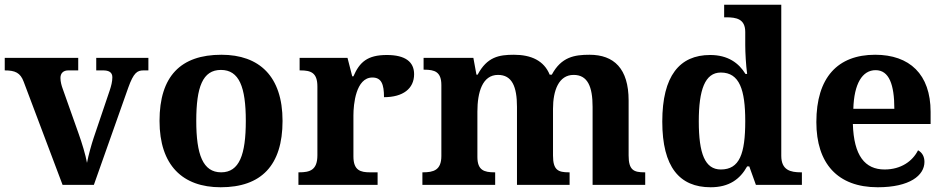

<svg xmlns="http://www.w3.org/2000/svg" viewBox="-20 -780 3988 810"><path d="M80 -435 244 0H376L521 -410C544 -474 559 -483 586 -483H606V-536H386V-483H415C438 -483 454 -476 454 -454C454 -436 449 -417 443 -399L375 -198C366 -171 353 -125 347 -93C341 -127 326 -176 311 -218L244 -407C240 -418 235 -435 235 -451C235 -472 248 -483 268 -483H310V-536H0V-483C44 -483 66 -473 80 -435Z M911 10C1082 10 1172 -82 1172 -270C1172 -458 1074 -549 914 -549C742 -549 653 -458 653 -270C653 -82 751 10 911 10ZM913 -53C836 -53 808 -128 808 -270C808 -413 835 -485 912 -485C989 -485 1017 -413 1017 -270C1017 -128 990 -53 913 -53Z M1239 0H1573V-53H1541C1501 -53 1471 -61 1471 -120V-293C1471 -339 1481 -453 1551 -453C1589 -453 1600 -425 1600 -370C1680 -370 1727 -406 1727 -467C1727 -519 1690 -548 1612 -548C1530 -548 1497 -518 1471 -458H1466L1446 -536H1244V-483H1247C1291 -483 1319 -474 1319 -415V-125C1319 -62 1287 -53 1242 -53H1239Z M1762 0H2069V-53H2066C2022 -53 1994 -62 1994 -118V-309C1994 -391 2015 -464 2081 -464C2140 -464 2161 -415 2161 -329V0H2383V-53H2380C2335 -53 2313 -62 2313 -124V-321C2313 -398 2337 -464 2400 -464C2459 -464 2480 -415 2480 -329V0H2702V-53H2699C2654 -53 2632 -62 2632 -124V-356C2632 -491 2570 -549 2467 -549C2404 -549 2348 -540 2308 -465H2299C2275 -524 2221 -549 2148 -549C2085 -549 2035 -540 1995 -465H1990L1977 -536H1767V-486H1770C1814 -486 1842 -477 1842 -421V-122C1842 -62 1809 -53 1764 -53H1762Z M2978 10C3056 10 3102 -24 3132 -78H3141L3169 0H3363V-53H3359C3315 -53 3276 -62 3276 -123V-760H3035V-707H3043C3087 -707 3124 -700 3124 -645V-590C3124 -558 3127 -505 3132 -468H3125C3097 -514 3051 -548 2976 -548C2847 -548 2774 -460 2774 -267C2774 -75 2847 10 2978 10ZM3021 -65C2954 -65 2928 -132 2928 -268C2928 -401 2954 -474 3021 -474C3100 -474 3124 -401 3124 -269C3124 -131 3100 -65 3021 -65Z M3683 10C3818 10 3880 -40 3880 -97C3880 -119 3871 -136 3853 -146C3830 -100 3781 -65 3712 -65C3629 -65 3582 -123 3578 -257H3906V-308C3906 -467 3817 -549 3672 -549C3514 -549 3424 -453 3424 -265C3424 -91 3513 10 3683 10ZM3753 -321H3580C3583 -427 3618 -484 3674 -484C3731 -484 3753 -423 3753 -321Z"/></svg>

Font: Noto Serif Test
Style: Bold
Weight: 700
Version: Version 1.000